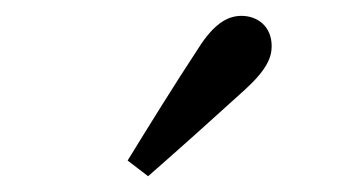

<svg xmlns="http://www.w3.org/2000/svg" viewBox="-20 -778 440 241"><path d="M140.2 -576.5 165.9 -556.8C207 -592.8 246.2 -627.9 287.3 -665.3C315 -690.5 321 -706.1 321 -720C321 -745.6 302.5 -758.1 283.1 -758.1C265.1 -758.1 248 -747.6 228.6 -716.8C196.9 -668.5 168.5 -622.5 140.2 -576.5Z"/></svg>

Font: Source Serif Variable
Style: Regular
Weight: 389
Designer: Frank Grießhammer
Foundry: Adobe Systems Incorporated
Version: Version 3.001;hotconv 1.0.111;makeotfexe 2.5.65597